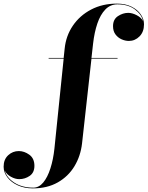

<svg xmlns="http://www.w3.org/2000/svg" viewBox="-237 -780 815 1060"><path d="M31.5 -460H114.5L120 -511.5Q127 -582 165.2 -638.2Q203.5 -694.5 266 -727.2Q328.5 -760 408.5 -760Q455 -760 488.5 -743.5Q522 -727 540 -700.8Q558 -674.5 558 -646Q558 -604 533.2 -579Q508.5 -554 474.5 -554Q454.5 -554 434.2 -563Q414 -572 400.5 -590Q387 -608 387 -635.5Q387 -673 414.2 -691Q441.5 -709 471 -709Q492.5 -709 517.5 -696.2Q542.5 -683.5 552.5 -664Q544.5 -701 507 -728.5Q469.5 -756 411.5 -756Q372 -756 344.5 -727.5Q317 -699 300.5 -650.2Q284 -601.5 277 -540L268 -460H412V-456.5H268L216 11.5Q208 81.5 174 137.8Q140 194 82 227Q24 260 -56 260Q-102.5 260 -139 243.2Q-175.5 226.5 -196.2 199Q-217 171.5 -217 140.5Q-217 100.5 -192 77.2Q-167 54 -133 54Q-103 54 -75 74.2Q-47 94.5 -47 135.5Q-47 173 -73 191Q-99 209 -131 209Q-153 209 -176.5 196Q-200 183 -210.5 162.5Q-200 201 -157.5 228.5Q-115 256 -53 256Q-22 256 1.8 227.5Q25.5 199 41.2 150Q57 101 63.5 40L114.5 -456.5H31.5Z"/></svg>

Font: Bodoni* 48
Style: Bold
Weight: 700
Version: Version 2.2